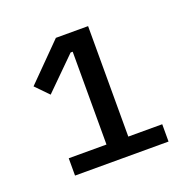

<svg xmlns="http://www.w3.org/2000/svg" viewBox="-78 -774 515 521"><g transform="rotate(-20 179.5 -513.5)"><path d="M325 -329V-379H227V-698H134L32 -595L68 -558L158 -647H164V-379H55V-329Z"/></g></svg>

Font: IBM Plex Devanagari
Style: Regular
Weight: 400
Designer: Mike Abbink, Paul van der Laan, Pieter van Rosmalen, Erin McLaughlin
Foundry: Bold Monday
Version: Version 1.0